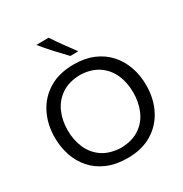

<svg xmlns="http://www.w3.org/2000/svg" viewBox="-229 -1202 1325 1388"><g transform="rotate(-30 433.0 -508.0)"><path d="M436.5 11.7Q339.8 11.7 267.6 -19.3Q195.3 -50.3 147.5 -104.7Q99.6 -159.2 75.9 -229.7Q52.2 -300.3 52.2 -378.9Q52.2 -489.3 96.7 -577.9Q141.1 -666.5 226.3 -718.5Q311.5 -770.5 433.6 -770.5Q526.9 -770.5 597.9 -740.2Q668.9 -710 717 -656.2Q765.1 -602.5 789.8 -531.7Q814.5 -460.9 814.5 -379.4Q814.5 -267.1 769.5 -178.7Q724.6 -90.3 640.1 -39.3Q555.7 11.7 436.5 11.7ZM434.6 -76.7Q529.3 -79.6 589.6 -121.8Q649.9 -164.1 678.5 -231.9Q707 -299.8 707 -379.4Q707 -465.3 676.3 -532.5Q645.5 -599.6 585 -639.4Q524.4 -679.2 434.6 -681.6Q341.3 -679.2 280.3 -637.7Q219.2 -596.2 189.2 -528.6Q159.2 -460.9 159.2 -379.4Q159.2 -298.3 188.5 -230.5Q217.8 -162.6 278.6 -121.1Q339.4 -79.6 434.6 -76.7ZM445.3 -835Q399.4 -882.3 355.5 -930.2Q311.5 -978 272 -1027.3L374.5 -1028.3Q406.2 -980.5 440.7 -932.4Q475.1 -884.3 511.2 -836.4Z"/></g></svg>

Font: Pinar-DS1-FD Medium
Style: Regular
Weight: 500
Designer: Amin Abedi
Version: Version 3.000